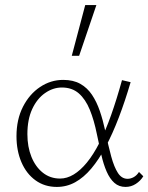

<svg xmlns="http://www.w3.org/2000/svg" viewBox="-20 -731 585 757"><path d="M204 6Q156 6 120 -20Q84 -46 64.5 -91.5Q45 -137 45 -194Q45 -260 70.5 -310Q96 -360 138 -388Q180 -416 229 -416Q269 -416 296.5 -400.5Q324 -385 342.5 -357.5Q361 -330 373.5 -293.5Q386 -257 395 -215Q407 -156 418.5 -114Q430 -72 445 -49Q460 -26 483 -26Q495 -26 507 -32.5Q519 -39 528 -53L545 -36Q534 -18 515.5 -6Q497 6 475 6Q449 6 431 -10Q413 -26 400.5 -54.5Q388 -83 379.5 -120.5Q371 -158 362 -202Q351 -257 334 -298.5Q317 -340 290.5 -363Q264 -386 224 -386Q189 -386 157.5 -364Q126 -342 107 -301Q88 -260 88 -202Q88 -152 104 -112.5Q120 -73 149 -50Q178 -27 217 -27Q244 -27 270.5 -43Q297 -59 322.5 -90Q348 -121 372 -168Q396 -215 418 -277Q440 -339 461 -415L495 -407Q473 -332 448.5 -268Q424 -204 397 -153Q370 -102 340 -66.5Q310 -31 276.5 -12.5Q243 6 204 6ZM263 -511 316 -711H360L292 -511Z"/></svg>

Font: Ysabeau ExtraLight
Style: Regular
Weight: 250
Designer: Christian Thalmann (Catharsis Fonts)
Version: Version 2.002